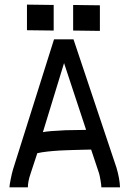

<svg xmlns="http://www.w3.org/2000/svg" viewBox="-20 -804 558 824"><path d="M95.7 -784.2 210.4 -782.7V-672.9L95.7 -674.3ZM293.9 -782.7 408.7 -781.2V-671.4L293.9 -672.9ZM349.6 -246.6 254.9 -533.2 164.1 -236.8Q185.5 -241.7 261.2 -245.1ZM211.9 -635.3H295.4L480 -84Q493.7 -37.6 495.1 0H415Q415 -8.3 411.6 -29.1Q408.2 -49.8 405.3 -59.6L371.1 -162.1Q366.2 -162.1 347.2 -161.6Q328.1 -161.1 320.1 -160.9Q312 -160.6 293.2 -160.2Q274.4 -159.7 263.9 -159.2Q253.4 -158.7 236.6 -158Q219.7 -157.2 208.3 -156Q196.8 -154.8 183.6 -153.6Q170.4 -152.3 159.7 -150.4Q148.9 -148.4 140.1 -146.5L111.3 -59.1Q99.6 -24.9 99.6 0H20.5Q21 -10.3 26.1 -35.9Q31.2 -61.5 36.1 -77.6Z"/></svg>

Font: FantasqueSansM Nerd Font
Style: Regular
Weight: 400
Monospace: yes
Designer: Jany Belluz
Version: Version 1.8.0 ; ttfautohint (v1.8.2);Nerd Fonts 3.4.0